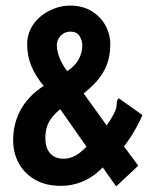

<svg xmlns="http://www.w3.org/2000/svg" viewBox="-20 -652 540 686"><path d="M395 14 347 -54Q327 -33 304 -18.5Q281 -4 254 4Q227 12 197 12Q144 12 106 -9.5Q68 -31 47.5 -68Q27 -105 27 -151Q27 -180 33.5 -207Q40 -234 53.5 -259Q67 -284 87.5 -305.5Q108 -327 136 -345Q105 -383 91 -418.5Q77 -454 77 -494Q77 -524 89.5 -549Q102 -574 124 -592.5Q146 -611 174 -621.5Q202 -632 231 -632Q275 -632 307 -612.5Q339 -593 356.5 -561.5Q374 -530 374 -494Q374 -463 367 -437.5Q360 -412 347 -391Q334 -370 317 -352.5Q300 -335 279 -318L361 -204Q367 -212 373 -221.5Q379 -231 384.5 -241Q390 -251 393.5 -261Q397 -271 397 -280Q397 -286 398 -290.5Q399 -295 404 -301L489 -241Q479 -218 468 -198Q457 -178 446 -161Q435 -144 423 -129L474 -60ZM207 -85Q222 -85 236 -90Q250 -95 263.5 -105Q277 -115 289 -128L195 -262Q182 -251 171.5 -239.5Q161 -228 154.5 -215.5Q148 -203 145 -189Q142 -175 142 -160Q142 -143 146 -129Q150 -115 158.5 -105Q167 -95 179 -90Q191 -85 207 -85ZM220 -398Q233 -406 243 -416Q253 -426 260 -438Q267 -450 270.5 -463Q274 -476 274 -490Q274 -508 264 -523.5Q254 -539 232 -539Q217 -539 205.5 -531.5Q194 -524 188.5 -512.5Q183 -501 183 -491Q183 -478 187 -462.5Q191 -447 199 -431Q207 -415 220 -398Z"/></svg>

Font: Inconsolata ExtraBold
Style: Regular
Weight: 800
Designer: Raph Levien, Cyreal, Brenton Simpson
Foundry: Raph Levien, Cyreal, Google
Version: Version 3.001